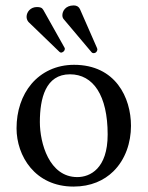

<svg xmlns="http://www.w3.org/2000/svg" viewBox="-20 -678 544 708"><path d="M116 -652C92.6 -652 78 -633.9 78 -616C78 -610 80 -603 85 -597L199 -487C201 -485 203 -484 206 -484C208.6 -484 219 -488.3 219 -498C219 -499 219 -501 218 -502L140 -641C135 -650 128 -652 116 -652ZM252 -658C220.5 -658 210 -635.8 210 -622C210 -617 211 -611 216 -606L318 -485C320 -483 322 -482 325 -482C336.2 -482 339 -492.4 339 -495C339 -496 339 -498 337.7 -501L275 -644C271 -653 263 -658 252 -658ZM41 -205C41 -103 109 10 251 10C315.4 10 363.8 -12.7 397.9 -46C442.7 -89.8 463 -152.7 463 -214C463 -318 406 -439 253 -439C187.2 -439 132.9 -412 96.3 -369C60 -326.4 41 -268.2 41 -205ZM238 -404C324 -404 377 -326 377 -182C377 -56 312 -25 265 -25C161 -25 127 -151 127 -228C127 -315 148 -404 238 -404Z"/></svg>

Font: Libertinus Serif
Style: Regular
Weight: 400
Designer: Philipp H. Poll
Foundry: Khaled Hosny
Version: Version 6.2